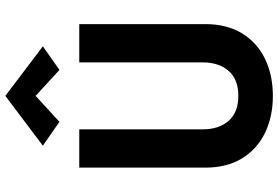

<svg xmlns="http://www.w3.org/2000/svg" viewBox="-181 -835 1039 717"><g transform="rotate(-90 338.5 -476.5)"><path d="M339 -863 242 -774 153 -836 339 -976 524 -836 436 -774ZM71 -700H214V-239Q214 -179 245.5 -142.5Q277 -106 339 -106Q401 -106 432.5 -142.5Q464 -179 464 -239V-700H607V-230Q607 -148 572 -91.5Q537 -35 476.5 -6Q416 23 339 23Q262 23 201.5 -6Q141 -35 106 -91.5Q71 -148 71 -230Z"/></g></svg>

Font: Jost* Semi
Style: Regular
Weight: 600
Version: Version 3.7